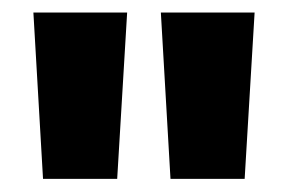

<svg xmlns="http://www.w3.org/2000/svg" viewBox="-20 -680 448 299"><path d="M162.5 -401.5H47L32 -660.5H178ZM361 -401.5H245.5L230.5 -660.5H376.5Z"/></svg>

Font: Anek Odia
Style: Bold
Weight: 700
Designer: Yesha Goshar & Mahesh Sahu (Odia), Yesha Goshar (Latin)
Foundry: Ek Type
Version: Version 1.003